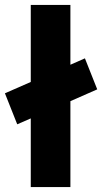

<svg xmlns="http://www.w3.org/2000/svg" viewBox="-22 -760 415 780"><path d="M103 0V-279L48 -255L-2 -381L103 -427V-740H264V-497L323 -523L373 -397L264 -349V0Z"/></svg>

Font: Readex Pro
Style: Bold
Weight: 700
Designer: Bonnie Shaver-Troup, Thomas Jockin
Foundry: Lexend
Version: Version 1.203; ttfautohint (v1.8.3)